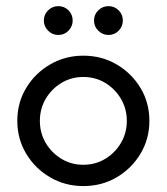

<svg xmlns="http://www.w3.org/2000/svg" viewBox="-20 -610 554 638"><path d="M256.9 8.3Q196.5 8.3 146.5 -20.8Q96.5 -50 67 -99.3Q37.5 -148.6 37.5 -208.3Q37.5 -268.8 67 -317.7Q96.5 -366.7 146.5 -395.8Q196.5 -425 256.9 -425Q318.1 -425 367.7 -395.8Q417.4 -366.7 446.9 -317.7Q476.4 -268.8 476.4 -208.3Q476.4 -148.6 446.9 -99.3Q417.4 -50 367.7 -20.8Q318.1 8.3 256.9 8.3ZM256.9 -62.5Q297.2 -62.5 329.9 -82.3Q362.5 -102.1 381.9 -135.1Q401.4 -168.1 401.4 -208.3Q401.4 -248.6 381.9 -281.6Q362.5 -314.6 329.9 -334.4Q297.2 -354.2 256.9 -354.2Q216.7 -354.2 184 -334.4Q151.4 -314.6 131.9 -281.6Q112.5 -248.6 112.5 -208.3Q112.5 -168.1 131.9 -135.1Q151.4 -102.1 184 -82.3Q216.7 -62.5 256.9 -62.5ZM173.6 -493.8Q154.2 -493.8 139.9 -508Q125.7 -522.2 125.7 -541.7Q125.7 -561.8 139.9 -575.7Q154.2 -589.6 173.6 -589.6Q193.8 -589.6 207.6 -575.7Q221.5 -561.8 221.5 -541.7Q221.5 -522.2 207.6 -508Q193.8 -493.8 173.6 -493.8ZM340.3 -493.8Q320.8 -493.8 306.6 -508Q292.4 -522.2 292.4 -541.7Q292.4 -561.8 306.6 -575.7Q320.8 -589.6 340.3 -589.6Q360.4 -589.6 374.3 -575.7Q388.2 -561.8 388.2 -541.7Q388.2 -522.2 374.3 -508Q360.4 -493.8 340.3 -493.8Z"/></svg>

Font: co2trust
Style: Regular
Weight: 400
Designer: Kristian Moeller
Foundry: Dicotype
Version: Version 1.000